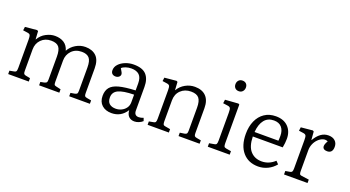

<svg xmlns="http://www.w3.org/2000/svg" viewBox="-52 -1323 3495 1919"><g transform="rotate(20 1695.0 -363.0)"><path d="M55 0V-36L103 -45Q117 -47 123 -55.5Q129 -64 129 -93V-393Q129 -426 123.5 -439Q118 -452 95 -455L46 -462L51 -500L177 -512L189 -505L194 -420H196Q224 -469 272 -494Q320 -519 366 -519Q423 -519 462 -494Q501 -469 516 -416Q541 -462 588.5 -490.5Q636 -519 690 -519Q763 -519 805.5 -478Q848 -437 848 -348V-85Q848 -62 854 -54.5Q860 -47 879 -44L924 -36V0H704V-36L745 -43Q763 -46 770 -53.5Q777 -61 777 -85V-331Q777 -405 751 -433Q725 -461 672 -461Q605 -461 564.5 -418.5Q524 -376 524 -314V-90Q524 -70 527.5 -60.5Q531 -51 547 -48L599 -36V0H384V-36L420 -43Q441 -48 447 -55.5Q453 -63 453 -87V-329Q453 -401 429 -431Q405 -461 346 -461Q282 -461 241 -419.5Q200 -378 200 -315V-89Q200 -66 205 -57.5Q210 -49 224 -46L274 -36V0Z M1157 14Q1093 14 1054.5 -21Q1016 -56 1016 -119Q1016 -175 1043.5 -209Q1071 -243 1134.5 -260Q1198 -277 1308 -282V-356Q1308 -419 1278.5 -446.5Q1249 -474 1194 -474Q1163 -474 1135 -464.5Q1107 -455 1093 -441Q1108 -417 1114 -404.5Q1120 -392 1120 -384Q1120 -367 1105.5 -355.5Q1091 -344 1071 -344Q1048 -344 1034.5 -356.5Q1021 -369 1021 -393Q1021 -429 1047.5 -457.5Q1074 -486 1116 -502.5Q1158 -519 1204 -519Q1297 -519 1338 -474Q1379 -429 1379 -345V-95Q1379 -41 1427 -41Q1449 -41 1477 -52L1488 -21Q1471 -5 1447 4.5Q1423 14 1401 14Q1364 14 1341 -8Q1318 -30 1315 -75Q1259 14 1157 14ZM1182 -42Q1215 -42 1244 -56.5Q1273 -71 1290.5 -96.5Q1308 -122 1308 -156V-237Q1192 -235 1141 -210Q1090 -185 1090 -129Q1090 -84 1114.5 -63Q1139 -42 1182 -42Z M1538 0V-36L1586 -45Q1601 -47 1606.5 -56.5Q1612 -66 1612 -93V-393Q1612 -429 1605.5 -440.5Q1599 -452 1578 -455L1529 -462L1534 -500L1660 -512L1672 -505L1677 -420H1679Q1706 -466 1753.5 -492.5Q1801 -519 1854 -519Q1931 -519 1973 -476Q2015 -433 2015 -350V-85Q2015 -63 2021 -55Q2027 -47 2046 -44L2091 -36V0H1867V-36L1914 -43Q1932 -46 1938 -54Q1944 -62 1944 -86V-330Q1944 -400 1919 -430.5Q1894 -461 1834 -461Q1768 -461 1725.5 -420Q1683 -379 1683 -313V-89Q1683 -67 1688 -57.5Q1693 -48 1708 -46L1764 -36V0Z M2279 -627Q2253 -627 2238.5 -642.5Q2224 -658 2224 -682Q2224 -707 2239 -723.5Q2254 -740 2279 -740Q2305 -740 2319.5 -725Q2334 -710 2334 -685Q2334 -661 2319 -644Q2304 -627 2279 -627ZM2178 0V-37L2230 -46Q2247 -48 2253 -57.5Q2259 -67 2259 -96V-391Q2259 -427 2252.5 -439Q2246 -451 2224 -454L2174 -461L2179 -500L2318 -510L2330 -504V-92Q2330 -70 2334.5 -59.5Q2339 -49 2358 -46L2411 -37V0Z M2717 14Q2612 14 2551.5 -56.5Q2491 -127 2491 -251Q2491 -330 2518 -390.5Q2545 -451 2595.5 -485Q2646 -519 2716 -519Q2800 -519 2847 -470.5Q2894 -422 2894 -344Q2894 -300 2884 -250H2566Q2568 -146 2613 -96Q2658 -46 2733 -46Q2810 -46 2871 -103L2899 -74Q2865 -32 2817 -9Q2769 14 2717 14ZM2567 -298H2821Q2822 -310 2822.5 -322.5Q2823 -335 2823 -350Q2823 -406 2794.5 -439.5Q2766 -473 2711 -473Q2647 -473 2610.5 -428Q2574 -383 2567 -298Z M2989 0V-37L3036 -45Q3052 -48 3057.5 -57.5Q3063 -67 3063 -92V-393Q3063 -428 3056.5 -440Q3050 -452 3029 -455L2980 -462L2985 -500L3109 -512L3121 -505L3128 -417H3130Q3158 -466 3194 -492.5Q3230 -519 3275 -519Q3319 -519 3345 -495.5Q3371 -472 3371 -432Q3371 -365 3313 -365Q3291 -365 3278 -374.5Q3265 -384 3265 -402Q3265 -413 3269.5 -426Q3274 -439 3286 -460Q3260 -472 3233.5 -463Q3207 -454 3184 -431.5Q3161 -409 3147.5 -377.5Q3134 -346 3134 -312V-90Q3134 -68 3138.5 -58.5Q3143 -49 3159 -47L3239 -36V0Z"/></g></svg>

Font: Literata 12pt Light
Style: Regular
Weight: 300
Designer: Latin by Veronika Burian and Jose Scaglione. Greek by Irene Vlachou. Cyrillic by Vera Evstafieva.
Foundry: TypeTogether
Version: Version 3.002